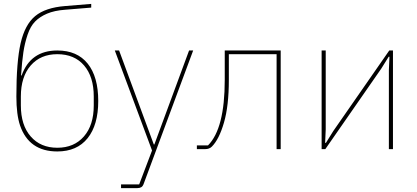

<svg xmlns="http://www.w3.org/2000/svg" viewBox="-20 -765 2141 985"><path d="M274 12Q129 12 83 -121Q64 -177 64 -270Q64 -449 86 -544Q108 -639 160.5 -682.5Q213 -726 314 -734L448 -745V-726L314 -715Q259 -711 221.5 -695Q184 -679 160 -654.5Q136 -630 121.5 -587Q107 -544 100 -497.5Q93 -451 88 -378H91Q137 -506 274 -506Q376 -506 430 -438.5Q484 -371 484 -247Q484 -124 429.5 -56Q375 12 274 12ZM461 -224V-270Q461 -371 411.5 -429Q362 -487 274 -487Q188 -487 137.5 -429Q87 -371 87 -270V-224Q87 -123 137.5 -65Q188 -7 274 -7Q360 -7 410.5 -65Q461 -123 461 -224Z M772 -24 950 -506H971L716 181Q709 200 685 200H601V181H694L760 7L569 -506H591L769 -24Z M990 0V-19H1047Q1133 -105 1133 -355V-506H1420V0H1399V-487H1154V-355Q1154 -222 1129 -136Q1104 -50 1067 -13Q1054 0 1033 0Z M1630 0V-506H1651V-101L1648 -32H1652L1690 -93L1977 -506H1996V0H1975V-405L1978 -474H1974L1936 -413L1649 0Z"/></svg>

Font: IBM Plex Sans Thin
Style: Regular
Weight: 100
Designer: Mike Abbink, Paul van der Laan, Pieter van Rosmalen
Foundry: Bold Monday
Version: Version 3.0